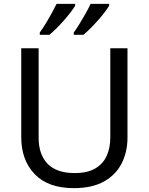

<svg xmlns="http://www.w3.org/2000/svg" viewBox="-20 -964 771 994"><path d="M640 -252Q640 -178 610 -118.5Q580 -59 518.5 -24.5Q457 10 362 10Q229 10 159.5 -62.5Q90 -135 90 -254V-714H180V-251Q180 -164 226.5 -116Q273 -68 367 -68Q432 -68 472.5 -91.5Q513 -115 532 -156.5Q551 -198 551 -252V-714H640ZM545 -934Q537 -921 522 -901Q507 -881 487.5 -859Q468 -837 448.5 -817.5Q429 -798 412 -784H362V-796Q376 -815 392 -841Q408 -867 423.5 -894.5Q439 -922 449 -944H545ZM369 -934Q361 -921 346 -901Q331 -881 311.5 -859Q292 -837 272.5 -817.5Q253 -798 236 -784H186V-796Q200 -815 216 -841Q232 -867 247 -894.5Q262 -922 273 -944H369Z"/></svg>

Font: Noto Sans Myanmar
Style: Regular
Weight: 400
Designer: Monotype Design Team
Foundry: Monotype Imaging Inc.
Version: Version 2.107